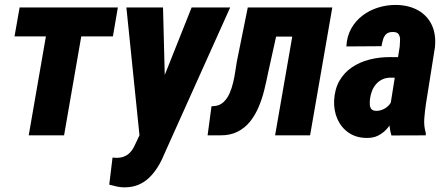

<svg xmlns="http://www.w3.org/2000/svg" viewBox="-20 -559 1850 793"><path d="M336.4 -528.3 244.6 0H98.6L190.4 -528.3ZM466.8 -528.3 446.3 -408.7H40L61 -528.3Z M588.4 -68.4 771.5 -528.3H930.7L657.7 79.1Q646.5 106.9 631.3 131.1Q616.2 155.3 596.7 174.3Q577.1 193.4 551.8 204.1Q526.4 214.8 494.1 214.8Q478 214.8 462.4 211.4Q446.8 208 431.2 203.6L444.8 91.8Q448.2 91.8 451.9 92.3Q455.6 92.8 459 92.8Q478.5 93.3 493.2 87.2Q507.8 81.1 518.3 69.6Q528.8 58.1 536.6 41ZM653.3 -528.3 663.1 -147 652.8 10.7 557.6 14.6 502 -528.3Z M1249.5 -528.3 1228.5 -407.7H1018.6L1040 -528.3ZM1352.5 -528.3 1260.7 0H1116.2L1208 -528.3ZM1003.4 -528.3H1147L1087.4 -258.8Q1080.6 -224.6 1071.8 -188.5Q1063 -152.3 1048.8 -118.4Q1034.7 -84.5 1013.4 -57.6Q992.2 -30.8 961.4 -15.1Q930.7 0.5 888.7 0H837.4L853.5 -120.1L867.2 -121.1Q888.7 -123.5 903.8 -137.9Q918.9 -152.3 928.2 -173.6Q937.5 -194.8 943.1 -218.8Q948.7 -242.7 951.9 -265.1Q955.1 -287.6 958 -303.7Z M1592.8 -127.4 1630.9 -366.7Q1631.8 -379.9 1632.3 -393.6Q1632.8 -407.2 1627 -417Q1621.1 -426.8 1603.5 -426.8Q1585 -427.2 1575.7 -418.7Q1566.4 -410.2 1562.3 -396.5Q1558.1 -382.8 1555.7 -368.2L1410.6 -367.2Q1412.6 -408.7 1430.4 -440.7Q1448.2 -472.7 1477.1 -494.6Q1505.9 -516.6 1542 -527.8Q1578.1 -539.1 1617.2 -538.6Q1669.4 -537.6 1707.3 -516.1Q1745.1 -494.6 1763.4 -455.8Q1781.7 -417 1776.4 -363.8L1739.3 -130.4Q1734.9 -101.1 1732.4 -69.6Q1730 -38.1 1738.8 -9.3L1738.3 0L1596.7 0.5Q1587.4 -30.3 1587.9 -63Q1588.4 -95.7 1592.8 -127.4ZM1644 -322.8 1629.9 -237.8 1591.3 -238.3Q1572.8 -237.8 1558.3 -230.7Q1543.9 -223.6 1533.4 -211.7Q1522.9 -199.7 1516.8 -184.3Q1510.7 -168.9 1508.3 -151.4Q1506.8 -139.6 1507.3 -128.2Q1507.8 -116.7 1513.4 -109.1Q1519 -101.6 1534.2 -101.1Q1549.8 -101.1 1564.2 -108.2Q1578.6 -115.2 1588.4 -127Q1598.1 -138.7 1600.1 -154.8L1617.2 -94.2Q1608.4 -73.7 1597.7 -54.7Q1586.9 -35.6 1572.3 -21Q1557.6 -6.3 1538.8 2.4Q1520 11.2 1493.7 10.7Q1450.7 10.3 1419.9 -11Q1389.2 -32.2 1373.8 -66.9Q1358.4 -101.6 1359.9 -143.1Q1362.3 -190.9 1381.8 -225.1Q1401.4 -259.3 1433.6 -281Q1465.8 -302.7 1506.1 -313Q1546.4 -323.2 1589.8 -323.2Z"/></svg>

Font: Roboto Condensed ExtraBold
Style: Italic
Weight: 800
Italic angle: -12°
Designer: Christian Robertson
Foundry: Google
Version: Version 3.008; 2023